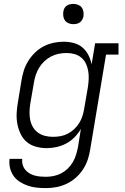

<svg xmlns="http://www.w3.org/2000/svg" viewBox="-20 -752 640 985"><path d="M215 213Q191 213 167.5 210.5Q144 208 122.5 200.5Q101 193 82 181Q63 169 50 151Q37 133 31.5 110Q26 87 29 63H94Q92 78 96 92.5Q100 107 109 118Q118 129 130 136.5Q142 144 156 148Q170 152 185 153.5Q200 155 215 155Q235 155 255 151Q275 147 293.5 137.5Q312 128 327.5 113Q343 98 353.5 80Q364 62 370 42.5Q376 23 380 3L395 -91Q382 -68 362.5 -48Q343 -28 319 -15.5Q295 -3 269.5 2.5Q244 8 219 8Q191 8 164 0.5Q137 -7 117 -24Q97 -41 85.5 -65.5Q74 -90 69 -116.5Q64 -143 65.5 -171.5Q67 -200 72 -228L90 -338Q94 -364 102 -389.5Q110 -415 124.5 -438.5Q139 -462 159.5 -482Q180 -502 204.5 -514.5Q229 -527 255 -532.5Q281 -538 307 -538Q334 -538 359.5 -531Q385 -524 403.5 -508Q422 -492 433.5 -469.5Q445 -447 450 -422L468 -530H588V-472H524L443 13Q439 40 430.5 66Q422 92 406.5 116Q391 140 369 159.5Q347 179 321.5 191Q296 203 269 208Q242 213 215 213ZM252 -50Q271 -50 290.5 -53.5Q310 -57 327.5 -66Q345 -75 360.5 -89.5Q376 -104 386.5 -121Q397 -138 403 -157Q409 -176 412 -195L431 -305Q434 -326 435 -347Q436 -368 432.5 -388Q429 -408 420.5 -426Q412 -444 397 -456.5Q382 -469 362.5 -474.5Q343 -480 322 -480Q301 -480 281 -476Q261 -472 242.5 -462.5Q224 -453 208 -438Q192 -423 181 -405Q170 -387 163.5 -367.5Q157 -348 154 -328L135 -218Q132 -198 131.5 -177Q131 -156 135 -136.5Q139 -117 149 -100Q159 -83 175 -71.5Q191 -60 211 -55Q231 -50 252 -50ZM356 -628Q344 -628 332.5 -632.5Q321 -637 314 -646Q307 -655 305 -667.5Q303 -680 305 -693Q306 -701 310.5 -709.5Q315 -718 322.5 -723Q330 -728 339 -730Q348 -732 356 -732Q369 -732 380.5 -727.5Q392 -723 399 -714Q406 -705 408 -692.5Q410 -680 408 -667Q406 -659 401.5 -650.5Q397 -642 389.5 -637Q382 -632 373.5 -630Q365 -628 356 -628Z"/></svg>

Font: Iosevka Slab Light Extended
Style: Italic
Weight: 300
Width: 7
Italic angle: -9°
Monospace: yes
Designer: Belleve Invis
Foundry: Belleve Invis
Version: Version 11.1.0; ttfautohint (v1.8.3)